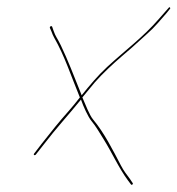

<svg xmlns="http://www.w3.org/2000/svg" viewBox="-20 -518 497 538"><path d="M452.6 -496 442.8 -485C436.3 -477.7 430.6 -471.2 425.7 -465.5C381 -413.8 330.8 -377.1 280.3 -330.5C253.7 -305.9 231.5 -279.1 208.8 -251C207.4 -255 206 -258.7 204.5 -262C186.8 -306 170.2 -349.8 150.4 -391C140.3 -412.1 136 -414.3 129.6 -433L126.2 -443C124.2 -446.9 119 -444.1 119.7 -440L124.1 -430C126.4 -423.3 129 -417.5 131.8 -412.5C161 -361.7 180.2 -302.1 203.8 -245C192.9 -231 182.2 -218 171.6 -206C145.7 -177 123.3 -148.9 97.4 -116L75.9 -88C72.4 -83.7 77.4 -81.3 80.5 -85L101.7 -112C138 -159.4 170.7 -194.3 206.9 -239C213.4 -219.9 226.9 -190.3 236.3 -179C248.6 -164.5 259.6 -145 270.3 -128C294.2 -89.8 312.6 -47.4 338.9 -12L347.2 -1C349.4 1.7 354 -2.3 351.8 -5L344.5 -16C334.5 -29.5 327 -38.8 319 -54C296.3 -97.4 271.9 -146.2 241 -183C230.3 -195.7 219.3 -225.8 210.8 -245C223.1 -259.7 234.7 -273.7 245.5 -287C267 -311.7 297.2 -339.5 320.4 -359.5L350 -385C365.6 -398.5 379.2 -412 393.1 -424C412.6 -440.8 430.2 -462.6 447.3 -482L456.1 -493C459.1 -495.6 454.6 -500.1 452.6 -496Z"/></svg>

Font: Proton
Style: HlIt
Weight: 500
Version: Version 1.017